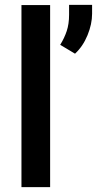

<svg xmlns="http://www.w3.org/2000/svg" viewBox="-20 -771 399 791"><path d="M186.5 -750V0H68.4V-750ZM359.4 -751V-714.4Q359.4 -671.9 340.6 -626Q321.8 -580.1 289.1 -549.8L228 -586.4Q245.1 -613.8 254.9 -643.1Q264.6 -672.4 264.6 -710V-751Z"/></svg>

Font: Vazirmatn RD Medium
Style: Regular
Weight: 500
Designer: Saber Rastikerdar
Foundry: Saber Rastikerdar
Version: Version 33.003